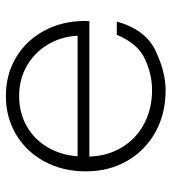

<svg xmlns="http://www.w3.org/2000/svg" viewBox="14 -580 570 637"><g transform="rotate(-90 298.5 -261.0)"><path d="M547 -249H98Q100 -188 129 -140.5Q158 -93 207.5 -67Q257 -41 319 -41Q370 -41 421.5 -64.5Q473 -88 502 -158H546Q519 -62 448.5 -29Q378 4 318 4Q240 4 179 -30Q118 -64 83.5 -124Q49 -184 49 -261Q49 -337 81.5 -397.5Q114 -458 171 -492Q228 -526 299 -526Q370 -526 426.5 -492.5Q483 -459 515.5 -399Q548 -339 548 -263ZM299 -482Q244 -482 200 -457.5Q156 -433 129.5 -388.5Q103 -344 99 -288H499Q496 -344 469 -388Q442 -432 398 -457Q354 -482 299 -482Z"/></g></svg>

Font: Hilab Light
Style: Regular
Weight: 300
Designer: Cristianderson Lima
Foundry: Cristianderson
Version: Version 1.0